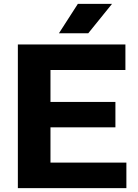

<svg xmlns="http://www.w3.org/2000/svg" viewBox="-20 -969 712 989"><path d="M72 0V-740H626V-608.5H240V-444H574.5V-313H240V-131.5H631V0ZM283.5 -797.5 381 -949H557L434.5 -797.5Z"/></svg>

Font: Encode Sans SemiExpanded SemiExpanded
Style: Bold
Weight: 700
Width: 6
Designer: Multiple Designers
Foundry: Impallari Type
Version: Version 3.000; ttfautohint (v1.8.3) -l 8 -r 50 -G 200 -x 14 